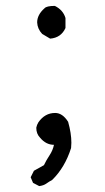

<svg xmlns="http://www.w3.org/2000/svg" viewBox="-20 -609 356 651"><path d="M150 -478 123 -494Q107 -511 106 -533Q106 -559 131 -581Q138 -589 166 -589Q194 -575 202 -548V-514Q187 -481 150 -478ZM113 22 92 11 84 -8 95 -30 129 -49Q137 -66 148 -82.5Q159 -99 163 -118Q136 -118 116 -142Q103 -155 103 -176Q105 -186 110 -194Q132 -226 167 -226Q192 -226 211 -196Q222 -157 222 -125L221 -107Q200 -41 157 1Q146 7 137 13.5Q128 20 113 22Z"/></svg>

Font: Yozai
Style: Regular
Weight: 400
Designer: LXGW / Y.OzVox
Foundry: LXGW / Y.OzVox
Version: Version 0.861;October 22, 2024